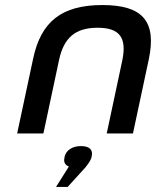

<svg xmlns="http://www.w3.org/2000/svg" viewBox="-20 -529 618 761"><path d="M111 -295 48 0H152L214 -291C233 -380 279 -419 367 -419C454 -419 483 -380 465 -291L403 0H507L570 -295C601 -444 546 -509 386 -509C225 -509 142 -444 111 -295ZM202 212H248L319 134C333 116 340 105 343 94V92C350 66 336 50 301 50C266 50 242 67 236 92V94C231 112 237 125 253 131Z"/></svg>

Font: LT Wave Text Medium Italic
Style: Regular
Weight: 500
Designer: Daniel Lyons
Version: Version 2.5 (Glyphs App)